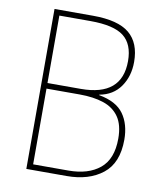

<svg xmlns="http://www.w3.org/2000/svg" viewBox="-81 -779 708 844"><g transform="rotate(10 273.0 -357.0)"><path d="M266 -714Q378 -714 428.5 -672Q479 -630 479 -545Q479 -481 446.5 -434.5Q414 -388 353 -377V-375Q431 -361 463.5 -315.5Q496 -270 496 -201Q496 -97 434.5 -48.5Q373 0 274 0H94V-714ZM269 -388Q452 -388 452 -544Q452 -620 407.5 -654.5Q363 -689 259 -689H120V-388ZM120 -363V-25H277Q366 -25 417.5 -67.5Q469 -110 469 -201Q469 -262 444.5 -297.5Q420 -333 375 -348Q330 -363 268 -363Z"/></g></svg>

Font: Noto Sans Telugu SemiCondensed Thin
Style: Regular
Weight: 100
Width: 4
Designer: Jelle Bosma - Monotype Design Team
Foundry: Monotype Imaging Inc.
Version: Version 2.005; ttfautohint (v1.8.4.7-5d5b)